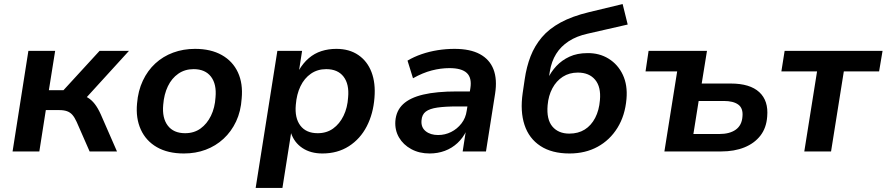

<svg xmlns="http://www.w3.org/2000/svg" viewBox="-20 -747 4373 947"><path d="M42 0 120 -496H252L221 -302H293L471 -496H616L389 -247L367 -279Q394 -277 413 -265.5Q432 -254 447.5 -234Q463 -214 477 -183L557 0H422L358 -146Q348 -168 337 -180.5Q326 -193 310.5 -198.5Q295 -204 272 -204H206L174 0Z M887 10Q808 10 754 -21Q700 -52 674.5 -108Q649 -164 656 -237Q661 -299 684.5 -349Q708 -399 746 -434Q784 -469 834 -487.5Q884 -506 942 -506Q1020 -506 1074 -475.5Q1128 -445 1153.5 -390Q1179 -335 1172 -261Q1168 -198 1144.5 -148Q1121 -98 1082.5 -62.5Q1044 -27 994.5 -8.5Q945 10 887 10ZM893 -90Q937 -90 969 -113Q1001 -136 1020.5 -176Q1040 -216 1043 -267Q1049 -332 1020.5 -369Q992 -406 935 -406Q892 -406 859.5 -383.5Q827 -361 808 -321.5Q789 -282 785 -230Q779 -165 807.5 -127.5Q836 -90 893 -90Z M1241 180 1348 -496H1470L1455 -400H1454Q1475 -436 1503 -460Q1531 -484 1565.5 -495Q1600 -506 1639 -506Q1703 -506 1747.5 -475.5Q1792 -445 1812.5 -391Q1833 -337 1827 -265Q1821 -186 1789 -124Q1757 -62 1701 -26Q1645 10 1570 10Q1512 10 1471.5 -17Q1431 -44 1415 -92H1416L1373 180ZM1547 -90Q1591 -90 1623 -113Q1655 -136 1674.5 -176Q1694 -216 1697 -267Q1703 -332 1674.5 -369Q1646 -406 1589 -406Q1546 -406 1513.5 -383.5Q1481 -361 1462 -321.5Q1443 -282 1439 -230Q1433 -165 1461.5 -127.5Q1490 -90 1547 -90Z M2099 10Q2048 10 2008.5 -11.5Q1969 -33 1948 -69Q1927 -105 1930 -150Q1934 -201 1968 -233Q2002 -265 2067.5 -280.5Q2133 -296 2234 -296H2312L2301 -222H2236Q2176 -222 2137.5 -216.5Q2099 -211 2080 -196.5Q2061 -182 2059 -153Q2056 -119 2079.5 -100Q2103 -81 2141 -81Q2175 -81 2205 -96Q2235 -111 2256 -138Q2277 -165 2282 -201L2300 -312Q2308 -363 2282.5 -387Q2257 -411 2197 -411Q2154 -411 2109.5 -399.5Q2065 -388 2017 -361L1990 -448Q2022 -467 2060 -480Q2098 -493 2139 -499.5Q2180 -506 2222 -506Q2299 -506 2347 -480Q2395 -454 2414 -405Q2433 -356 2422 -285L2377 0H2262L2278 -103H2281Q2264 -67 2236.5 -41.5Q2209 -16 2174 -3Q2139 10 2099 10Z M2789 10Q2702 10 2645.5 -27Q2589 -64 2567 -131Q2545 -198 2558 -288L2568 -356Q2577 -418 2597 -469.5Q2617 -521 2652.5 -563Q2688 -605 2745 -636Q2802 -667 2885 -687L3051 -727L3076 -626L2879 -581Q2824 -569 2785 -543.5Q2746 -518 2723 -481Q2700 -444 2692 -395L2686 -357H2681Q2697 -392 2724 -421Q2751 -450 2789 -467.5Q2827 -485 2877 -485Q2936 -486 2982 -457.5Q3028 -429 3052 -378Q3076 -327 3070 -259Q3063 -177 3025.5 -116.5Q2988 -56 2927.5 -23Q2867 10 2789 10ZM2788 -88Q2832 -88 2864 -108Q2896 -128 2915.5 -165.5Q2935 -203 2939 -253Q2945 -318 2915.5 -353.5Q2886 -389 2830 -389Q2788 -389 2756 -368.5Q2724 -348 2704.5 -311.5Q2685 -275 2681 -228Q2675 -158 2704.5 -123Q2734 -88 2788 -88Z M3257 0 3320 -395H3164L3179 -496H3467L3441 -335H3584Q3679 -335 3725 -292.5Q3771 -250 3764 -172Q3760 -116 3730.5 -78Q3701 -40 3651.5 -20Q3602 0 3537 0ZM3400 -86H3527Q3579 -86 3609 -107.5Q3639 -129 3642 -172Q3646 -213 3621.5 -231Q3597 -249 3550 -249H3426Z M3947 0 4010 -395H3834L3850 -496H4333L4316 -395H4142L4079 0Z"/></svg>

Font: Nunito Sans 9pt
Style: Bold Italic
Weight: 700
Italic angle: -9°
Version: Version 3.101;gftools[0.9.27]